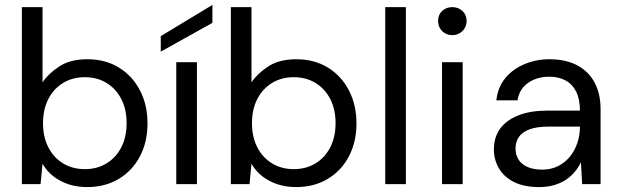

<svg xmlns="http://www.w3.org/2000/svg" viewBox="-20 -749 2521 781"><path d="M334 12Q293 12 258.5 0.5Q224 -11 197 -32Q170 -53 153 -83L145 0H69V-720H153V-414Q177 -450 221.5 -479Q266 -508 335 -508Q409 -508 464 -474Q519 -440 549.5 -381Q580 -322 580 -247Q580 -172 549.5 -113.5Q519 -55 463.5 -21.5Q408 12 334 12ZM325 -61Q375 -61 413.5 -84.5Q452 -108 473.5 -150Q495 -192 495 -248Q495 -304 473.5 -346Q452 -388 413.5 -411.5Q375 -435 325 -435Q275 -435 236.5 -411.5Q198 -388 176.5 -346Q155 -304 155 -248Q155 -192 176.5 -150Q198 -108 236.5 -84.5Q275 -61 325 -61Z M697 0V-496H781V0ZM634 -539V-602L844 -729V-656Z M1184 12Q1143 12 1108.5 0.5Q1074 -11 1047 -32Q1020 -53 1003 -83L995 0H919V-720H1003V-414Q1027 -450 1071.5 -479Q1116 -508 1185 -508Q1259 -508 1314 -474Q1369 -440 1399.5 -381Q1430 -322 1430 -247Q1430 -172 1399.5 -113.5Q1369 -55 1313.5 -21.5Q1258 12 1184 12ZM1175 -61Q1225 -61 1263.5 -84.5Q1302 -108 1323.5 -150Q1345 -192 1345 -248Q1345 -304 1323.5 -346Q1302 -388 1263.5 -411.5Q1225 -435 1175 -435Q1125 -435 1086.5 -411.5Q1048 -388 1026.5 -346Q1005 -304 1005 -248Q1005 -192 1026.5 -150Q1048 -108 1086.5 -84.5Q1125 -61 1175 -61Z M1547 0V-720H1631V0Z M1778 0V-496H1862V0ZM1820 -606Q1795 -606 1778.5 -622.5Q1762 -639 1762 -664Q1762 -689 1778.5 -704.5Q1795 -720 1820 -720Q1844 -720 1861 -704.5Q1878 -689 1878 -664Q1878 -639 1861 -622.5Q1844 -606 1820 -606Z M2173 12Q2111 12 2070 -9Q2029 -30 2009 -65Q1989 -100 1989 -141Q1989 -192 2015.5 -227Q2042 -262 2090.5 -280.5Q2139 -299 2205 -299H2339Q2339 -345 2324 -375.5Q2309 -406 2281 -421.5Q2253 -437 2214 -437Q2165 -437 2129 -412.5Q2093 -388 2085 -341H1999Q2005 -395 2036 -432Q2067 -469 2114.5 -488.5Q2162 -508 2214 -508Q2283 -508 2329.5 -482.5Q2376 -457 2399.5 -411.5Q2423 -366 2423 -305V0H2348L2343 -89Q2333 -68 2317.5 -49.5Q2302 -31 2281.5 -17.5Q2261 -4 2234 4Q2207 12 2173 12ZM2186 -59Q2222 -59 2250.5 -73.5Q2279 -88 2299 -113Q2319 -138 2329 -169Q2339 -200 2339 -233V-234H2212Q2163 -234 2133 -222.5Q2103 -211 2090 -191Q2077 -171 2077 -145Q2077 -119 2089.5 -99.5Q2102 -80 2126.5 -69.5Q2151 -59 2186 -59Z"/></svg>

Font: DM Sans 24pt
Style: Regular
Weight: 400
Designer: Colophon Foundry, Jonny Pinhorn
Foundry: Colophon Foundry
Version: Version 4.004;gftools[0.9.30]